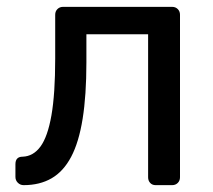

<svg xmlns="http://www.w3.org/2000/svg" viewBox="-20 -540 620 560"><path d="M49 0Q39 0 32 -7Q25 -14 25 -24V-61Q25 -83 46 -83Q77 -84 98 -112.5Q119 -141 130 -203.5Q141 -266 141 -369V-497Q141 -507 147.5 -513.5Q154 -520 164 -520H482Q492 -520 498.5 -513.5Q505 -507 505 -497V-23Q505 -13 498.5 -6.5Q492 0 482 0H434Q424 0 418 -6.5Q412 -13 412 -23V-440H232V-358Q232 -262 221 -193.5Q210 -125 187.5 -82.5Q165 -40 130.5 -20Q96 0 49 0Z"/></svg>

Font: DVN-Rubik
Style: Regular
Weight: 400
Designer: Hubert and Fischer
Foundry: Hubert & Fischer
Version: Version 2.102